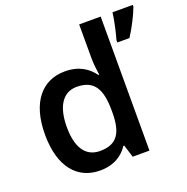

<svg xmlns="http://www.w3.org/2000/svg" viewBox="-135 -887 997 1023"><g transform="rotate(-20 363.0 -375.0)"><path d="M262 10C343 10 392 -26 422 -71H427L449 0H544V-760H422V-567C422 -535 428 -491 431 -472H426C394 -516 345 -551 264 -551C136 -551 50 -455 50 -270C50 -85 135 10 262 10ZM726 -750V-760H611C606 -717 591 -651 580 -613V-600H649C681 -649 711 -710 726 -750ZM297 -88C216 -88 173 -151 173 -268C173 -384 216 -452 295 -452C397 -452 428 -387 428 -269V-253C427 -143 393 -88 297 -88Z"/></g></svg>

Font: Noto Sans Kayah Li SemiBold
Style: Regular
Weight: 600
Designer: Monotype Design Team, Sérgio Martins
Foundry: Monotype Imaging Inc.
Version: Version 2.002